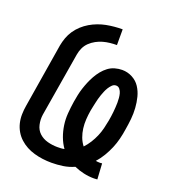

<svg xmlns="http://www.w3.org/2000/svg" viewBox="-136 -849 872 963"><g transform="rotate(20 300.0 -367.0)"><path d="M474 9Q446 9 419 3Q392 -3 367 -14Q338 -1 307.5 3.5Q277 8 247 8Q223 8 199.5 5Q176 2 153.5 -4.5Q131 -11 111.5 -21.5Q92 -32 75.5 -47Q59 -62 47.5 -81.5Q36 -101 30.5 -123.5Q25 -146 25.5 -170Q26 -194 30 -217L86 -560Q90 -581 97.5 -602Q105 -623 118 -642Q131 -661 148 -676.5Q165 -692 184.5 -703.5Q204 -715 225.5 -723Q247 -731 268 -735Q289 -739 310.5 -741Q332 -743 354 -743V-659Q336 -659 317.5 -657Q299 -655 281 -650Q263 -645 245.5 -635.5Q228 -626 214 -612.5Q200 -599 192 -581.5Q184 -564 181 -546L124 -204Q120 -177 126 -150.5Q132 -124 150.5 -107Q169 -90 195 -83Q221 -76 248 -76Q257 -76 266.5 -76.5Q276 -77 285 -79Q268 -103 257.5 -131.5Q247 -160 242.5 -191Q238 -222 240.5 -254Q243 -286 248 -318Q251 -337 255 -356Q259 -375 265 -393.5Q271 -412 278.5 -430Q286 -448 296 -466Q306 -484 319 -500Q332 -516 348 -528Q364 -540 383.5 -545.5Q403 -551 422 -551Q451 -551 476.5 -537.5Q502 -524 517 -501Q532 -478 539 -450.5Q546 -423 548 -393.5Q550 -364 547 -334.5Q544 -305 539 -276Q535 -249 528.5 -223Q522 -197 511.5 -172Q501 -147 486.5 -122.5Q472 -98 453 -77Q458 -76 464 -75.5Q470 -75 476 -75Q479 -75 481.5 -75.5Q484 -76 487 -76L492 8Q488 8 483 8.5Q478 9 474 9ZM371 -124Q387 -141 399.5 -161Q412 -181 421 -202Q430 -223 435.5 -245Q441 -267 445 -289Q447 -302 449 -314Q451 -326 452 -338.5Q453 -351 454 -363.5Q455 -376 455 -388.5Q455 -401 454 -413Q453 -425 450 -436.5Q447 -448 439.5 -457.5Q432 -467 420 -467Q408 -467 399 -458Q390 -449 383.5 -438.5Q377 -428 372.5 -417Q368 -406 364 -395Q360 -384 357 -372.5Q354 -361 351.5 -349.5Q349 -338 346.5 -326.5Q344 -315 342 -304Q338 -280 336.5 -256Q335 -232 338 -208.5Q341 -185 349 -163.5Q357 -142 371 -124Z"/></g></svg>

Font: Iosevka Curly Slab MdExObl
Style: Regular
Weight: 500
Width: 7
Italic angle: -9°
Monospace: yes
Designer: Belleve Invis
Foundry: Belleve Invis
Version: Version 11.1.0; ttfautohint (v1.8.3)